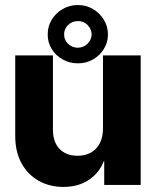

<svg xmlns="http://www.w3.org/2000/svg" viewBox="-20 -736 620 764"><path d="M389.8 -226.2V-515.6H539.8V0H394.7V-94.1H392.8Q375.3 -48.5 333.7 -20.4Q292.1 7.8 232.2 7.8Q177.2 7.8 133.8 -16.7Q90.3 -41.3 65.5 -86.8Q40.6 -132.2 40.6 -194.7V-515.6H190.6V-221.1Q190.6 -170.6 217 -143.4Q243.4 -116.2 288.7 -116.2Q318.1 -116.2 340.8 -128.4Q363.5 -140.6 376.7 -165.1Q389.8 -189.6 389.8 -226.2ZM290.2 -484Q256.7 -484 229.3 -499.4Q201.9 -514.8 185.7 -541Q169.6 -567.1 169.9 -599Q169.6 -631 185.7 -657.4Q201.9 -683.9 229.3 -700Q256.7 -716 290.2 -716Q323.2 -716 350.1 -700Q377 -683.9 393.2 -657.4Q409.4 -631 409.6 -599Q409.4 -567.1 393.2 -541Q377 -514.8 350.1 -499.4Q323.2 -484 290.2 -484ZM290.2 -546.1Q312.9 -546.6 328.6 -562.3Q344.2 -578 344.7 -599Q344.2 -620.1 328.6 -636.4Q312.9 -652.6 290.2 -652.1Q266.6 -652.1 250.6 -636.1Q234.7 -620.1 235.2 -599Q234.7 -578 250.6 -562Q266.6 -546 290.2 -546.1Z"/></svg>

Font: Inter Display V
Style: Regular
Weight: 400
Designer: Rasmus Andersson
Foundry: rsms
Version: Version 3.015;git-src